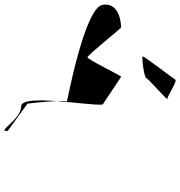

<svg xmlns="http://www.w3.org/2000/svg" viewBox="-56 -980 793 845"><g transform="rotate(90 340.5 -557.5)"><path d="M-61 -613C-49 -532 376 -455 366 -455C362 -455 362 -436 363 -411C369 -494 382 -585 378 -613L256 -694C255 -702 180 -546 170 -546C160 -546 37 -702 38 -694C38 -694 -73 -694 -61 -613ZM166 -789C166 -784 259 -794 263 -806C267 -818 364 -898 352 -898C340 -898 272 -944 268 -932C263 -922 166 -797 166 -789ZM374 -282C373 -287 365 -361 363 -411C357 -329 357 -254 387 -254C444 -254 500 -142 494 -195Z"/></g></svg>

Font: Ampere
Style: SCRevIta
Weight: 400
Version: Version 1